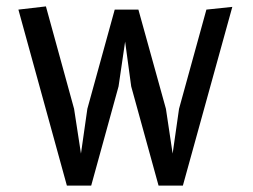

<svg xmlns="http://www.w3.org/2000/svg" viewBox="-20 -580 790 600"><path d="M498.5 -240 519.5 -100 539.5 -240 625 -550 706 -558.5 551.5 0H475.5L390 -310L371 -450L350.5 -310L265 0H189L37.5 -550L123.5 -560L211.5 -240L233 -100L253 -240L338.5 -550H412.5Z"/></svg>

Font: B612
Style: Regular
Weight: 400
Designer: Nicolas Chauveau, Thomas Paillot, Jonathan Favre-Lamarine, Jean-Luc Vinot
Foundry: AIRBUS
Version: Version 1.008